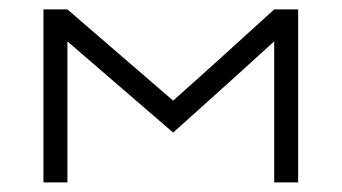

<svg xmlns="http://www.w3.org/2000/svg" viewBox="-20 -379 710 399"><path d="M549.8 -359.4Q566.4 -359.4 599.6 -359.4Q599.6 -239.3 599.6 0Q583 0 549.8 0Q549.8 -97.7 549.8 -293Q480.5 -229.5 339.8 -103.5Q266.6 -167 120.1 -293Q120.1 -195.3 120.1 0Q103.5 0 70.3 0Q70.3 -119.1 70.3 -359.4Q86.9 -359.4 120.1 -359.4Q193.4 -295.9 339.8 -169.9Q392.6 -216.8 445.3 -264.6Q498 -312.5 549.8 -359.4Z"/></svg>

Font: Tsing
Style: Bold
Weight: 400
Designer: iepn
Foundry: Jiangxue academy
Version: Version 1.0